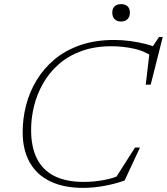

<svg xmlns="http://www.w3.org/2000/svg" viewBox="-20 -902 810 932"><path d="M572.5 -56.5 529 -19 635.5 -186H659.5L585 -26Q540 -9.5 486.8 0.2Q433.5 10 384 10Q289 10 223.5 -21.8Q158 -53.5 124 -114.2Q90 -175 90 -261Q90 -326.5 106.5 -390.8Q123 -455 157.5 -512.2Q192 -569.5 244.5 -613.5Q297 -657.5 369.2 -682.8Q441.5 -708 534 -708Q573 -708 612 -702.8Q651 -697.5 685 -689Q719 -680.5 743 -669L713.5 -665L752 -722.5H770L711.5 -491H687.5L708 -665.5L731.5 -619Q687 -653 632.5 -665.2Q578 -677.5 521.5 -677.5Q439 -677.5 375 -654Q311 -630.5 265 -590Q219 -549.5 189.2 -497.2Q159.5 -445 145.2 -387Q131 -329 131 -271.5Q131 -187.5 159.8 -131.2Q188.5 -75 245.2 -47Q302 -19 385.5 -19Q436.5 -19 486.5 -28.5Q536.5 -38 572.5 -56.5ZM567.5 -797.5Q548 -797.5 536.5 -809Q525 -820.5 525 -840.5Q525 -861 536.5 -871.5Q548 -882 567.5 -882Q587.5 -882 599 -871.5Q610.5 -861 610.5 -840.5Q610.5 -820.5 599 -809Q587.5 -797.5 567.5 -797.5Z"/></svg>

Font: Newsreader 9pt ExtraLight
Style: Italic
Weight: 250
Italic angle: -17°
Designer: Hugues Gentile
Foundry: Production Type
Version: Version 1.003